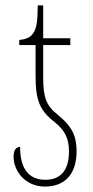

<svg xmlns="http://www.w3.org/2000/svg" viewBox="-20 -677 341 707"><path d="M146 10C211 10 262 -28 262 -120C262 -177 245 -212 192 -255C150 -288 139 -319 139 -393V-511H239V-536H139V-657H119C118 -610 118 -575 101 -553C92 -540 76 -532 51 -530V-511H111V-397C111 -306 127 -269 183 -226C218 -197 234 -168 234 -120C234 -47 201 -15 147 -15C82 -15 54 -61 54 -136C36 -136 30 -119 30 -100C30 -49 71 10 146 10Z"/></svg>

Font: Noto Serif ExtraCondensed Thin
Style: Regular
Weight: 100
Width: 2
Designer: Monotype Design Team
Foundry: Monotype Imaging Inc.
Version: Version 2.013